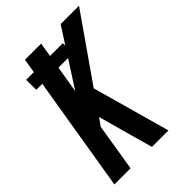

<svg xmlns="http://www.w3.org/2000/svg" viewBox="-214 -833 932 932"><g transform="rotate(-45 251.5 -367.5)"><path d="M11 0 109 -593H68L67 -662H120L132 -735H243L231 -662H319V-645L377 -735H503L270 -401L382 0H269L243 -92L190 -284L162 -245L122 0ZM197 -455 286 -593H220Z"/></g></svg>

Font: Iosevka QP
Style: Bold Italic
Weight: 700
Italic angle: -9°
Designer: Belleve Invis
Foundry: Belleve Invis
Version: Version 20.0.0; ttfautohint (v1.8.4)